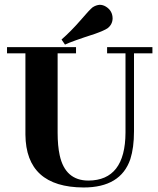

<svg xmlns="http://www.w3.org/2000/svg" viewBox="-20 -786 672 815"><path d="M9.8 -559.6H87.9V-214.8Q89.8 8.8 335 9.8Q492.2 9.8 533.2 -110.4Q548.8 -159.2 548.8 -228.5V-559.6H627V-585.9H434.6V-559.6H512.7V-222.7Q511.7 -20.5 355.5 -19.5Q256.8 -19.5 233.4 -127Q224.6 -167 224.6 -222.7V-559.6H302.7V-585.9H9.8ZM436.5 -666Q457 -681.6 458 -707Q458 -740.2 429.7 -757.8Q417 -765.6 403.3 -765.6Q387.7 -764.6 373 -754.9Q360.4 -745.1 320.3 -698.2Q282.2 -654.3 241.2 -618.2L255.9 -596.7Q284.2 -610.4 383.8 -642.6Q421.9 -656.2 436.5 -666Z"/></svg>

Font: Abhaya Libre ExtraBold
Style: Regular
Weight: 800
Designer: Pushpananda Ekanayake, Sol Matas, Pathum Egodawatta
Foundry: Mooniak
Version: Version 1.050 ; ttfautohint (v1.6)